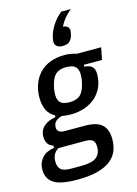

<svg xmlns="http://www.w3.org/2000/svg" viewBox="-166 -865 822 1154"><g transform="rotate(-15 245.0 -288.5)"><path d="M433 31Q433 72 419 105Q405 138 373.5 162Q342 186 291.5 199Q241 212 168 212Q64 212 21.5 184Q-21 156 -21 100Q-21 57 5 27.5Q31 -2 79 -9L82 -23Q59 -29 47.5 -46.5Q36 -64 36 -89Q36 -130 64 -154.5Q92 -179 136 -185L138 -196Q105 -213 89.5 -245.5Q74 -278 74 -323Q74 -369 88.5 -407.5Q103 -446 130 -474Q157 -502 196 -517Q235 -532 285 -532Q308 -532 326 -528.5Q344 -525 360 -520H511L496 -445H384L382 -434Q416 -431 431 -417Q446 -403 446 -371Q446 -327 430.5 -291.5Q415 -256 386.5 -230.5Q358 -205 318.5 -191Q279 -177 230 -177Q204 -177 176 -182Q150 -176 136 -162Q122 -148 122 -125Q122 -90 171 -90H293Q369 -90 401 -60Q433 -30 433 31ZM244 -250Q287 -250 309.5 -270.5Q332 -291 343 -339Q348 -358 349 -372Q350 -386 350 -395Q350 -426 334 -442.5Q318 -459 276 -459Q233 -459 210.5 -438.5Q188 -418 177 -370Q172 -351 171 -337Q170 -323 170 -314Q170 -283 186 -266.5Q202 -250 244 -250ZM333 52Q333 23 320 11Q307 -1 270 -1H107Q67 21 67 73Q67 105 84 121.5Q101 138 149 138H211Q278 138 305.5 116.5Q333 95 333 52ZM290 -587Q267 -587 254.5 -597.5Q242 -608 242 -625Q242 -638 247 -658Q255 -691 278 -726.5Q301 -762 335 -789H394Q368 -767 350.5 -745.5Q333 -724 321 -699Q339 -698 349 -689Q359 -680 359 -666Q359 -661 357.5 -651.5Q356 -642 353 -633Q345 -608 330.5 -597.5Q316 -587 290 -587Z"/></g></svg>

Font: IBM Plex Sans Cond Medm
Style: Italic
Weight: 500
Width: 3
Italic angle: -11°
Designer: Mike Abbink, Paul van der Laan, Pieter van Rosmalen
Foundry: Bold Monday
Version: Version 1.3